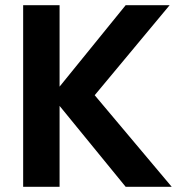

<svg xmlns="http://www.w3.org/2000/svg" viewBox="-20 -718 703 738"><path d="M463 0 209 -311V0H69V-698H209V-385L463 -698H632L344 -352L640 0Z"/></svg>

Font: MSTAGE SemiBold
Style: Regular
Weight: 600
Designer: Ninad Kale (Devanagari), Jonny Pinhorn (Latin)
Foundry: Indian Type Foundry
Version: 4.004